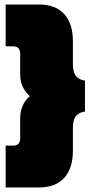

<svg xmlns="http://www.w3.org/2000/svg" viewBox="-20 -721 394 845"><path d="M4.9 104V-80.1H38.1Q68.8 -80.1 68.8 -112.8V-202.1Q68.8 -259.3 110.8 -297.9Q68.8 -336.4 68.8 -394V-483.9Q68.8 -517.1 38.1 -517.1H4.9V-701.2H151.9Q224.1 -701.2 262.5 -659.2Q300.8 -617.2 300.8 -540V-439Q300.8 -404.3 313.7 -387.2Q326.7 -370.1 354 -366.2V-230Q326.2 -226.1 313.5 -209.5Q300.8 -192.9 300.8 -158.2V-57.1Q300.8 20 262.5 62Q224.1 104 151.9 104Z"/></svg>

Font: Kanit Black
Style: Regular
Weight: 900
Designer: Katatrad Team
Foundry: CadsonDemak
Version: Version 1.000;PS 001.000;hotconv 1.0.88;makeotf.lib2.5.64775